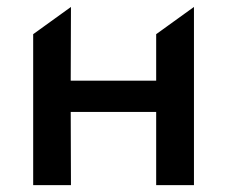

<svg xmlns="http://www.w3.org/2000/svg" viewBox="-20 -539 661 559"><path d="M76.6 0V-439.5L186.6 -518.8L185.9 -304.1H434.7V-439.5L544.7 -518.8V0H434.7V-213.1H185.9L186.6 0Z"/></svg>

Font: Geologica-Sharp
Style: Regular
Weight: 100
Designer: Sindre Bremnes, Frode Helland
Foundry: Monokrom Skriftforlag AS
Version: Version 1.010;gftools[0.9.28]